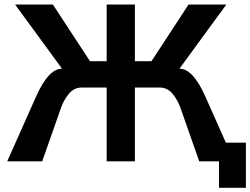

<svg xmlns="http://www.w3.org/2000/svg" viewBox="-20 -726 1126 864"><path d="M1086.5 119H965.5V0H876.5L793.5 -236.5Q781.5 -273 757.8 -302.5Q734 -332 699.5 -332H587V0H460V-332H347Q312.5 -332 288.8 -302.5Q265 -273 253 -236.5L170 0H12.5L143.5 -294Q198.5 -417 259 -417L48 -705.5H218L385 -450.5H460V-705.5H587V-450.5H661.5L828.5 -705.5H998.5L787.5 -417Q848 -417 903 -294L996.5 -84H1086.5Z"/></svg>

Font: Acari Sans
Style: Bold
Weight: 700
Designer: Alfredo Marco Pradil and Stefan Peev (font) & Cristiano Sobral (main changes)
Foundry: Alfredo Marco Pradil and Stefan Peev (font) & Cristiano Sobral (main changes)
Version: Version 1.063; ttfautohint (v1.8.3)